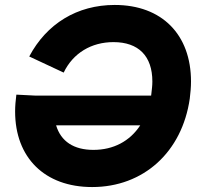

<svg xmlns="http://www.w3.org/2000/svg" viewBox="-20 -737 805 775"><path d="M352 18C559 18 715 -123 746 -339C749 -363 751 -386 751 -408C751 -597 634 -717 443 -717C291 -717 168 -641 98 -509L237 -444C275 -523 349 -567 438 -567C539 -567 595 -511 595 -408C595 -392 593 -376 591 -359L590 -351H125L46 -355C43 -331 41 -309 41 -287C41 -101 160 18 352 18ZM206.5 -231H546C504 -167 438 -132 357 -132C278 -132 226 -166 206.5 -231Z"/></svg>

Font: HK Grotesk Black
Style: Italic
Weight: 900
Italic angle: -16°
Designer: Alfredo Marco Pradil
Foundry: Hanken Design Co.
Version: Version 3.001;FEAKit 1.0